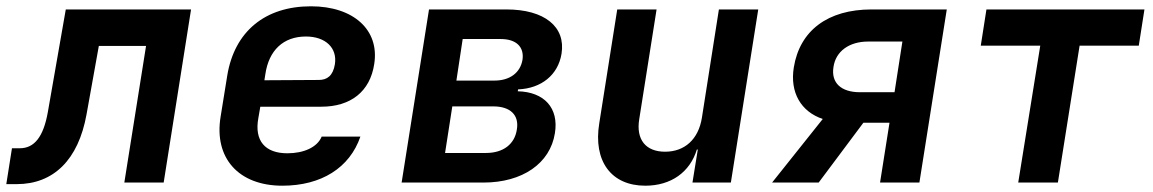

<svg xmlns="http://www.w3.org/2000/svg" viewBox="-42 -580 3662 610"><path d="M-22 5H11C128 5 207 -72 233 -217L272 -434H422L353 0H478L565 -550H167L110 -224C96 -145 67 -109 21 -109H-4Z M855 10C979 10 1069 -47 1103 -146H980C966 -112 923 -93 871 -93C801 -93 765 -132 779 -206L785 -241H979C1072 -241 1134 -289 1147 -377C1164 -485 1081 -560 946 -560C800 -560 703 -480 680 -340L659 -210C637 -78 716 10 855 10ZM798 -325 801 -344C812 -420 858 -464 930 -464C992 -464 1030 -428 1022 -376C1016 -339 997 -326 971 -326Z M1234 0H1494C1618 0 1706 -61 1721 -157C1734 -237 1687 -288 1603 -290L1604 -296C1678 -299 1731 -342 1742 -409C1756 -495 1688 -550 1567 -550H1321ZM1408 -324 1428 -456H1549C1598 -456 1624 -431 1618 -390C1611 -349 1578 -324 1529 -324ZM1372 -94 1395 -242H1525C1580 -242 1608 -214 1600 -168C1593 -122 1557 -94 1502 -94Z M2008 10C2090 10 2150 -33 2172 -105H2175L2158 0H2280L2367 -550H2242L2188 -206C2177 -137 2133 -98 2071 -98C2010 -98 1978 -136 1989 -202L2044 -550H1919L1862 -189C1842 -68 1900 10 2008 10Z M2411 0H2559L2701 -190H2784L2754 0H2879L2966 -550H2727C2588 -550 2499 -483 2480 -366C2467 -286 2503 -225 2572 -202ZM2690 -287C2630 -287 2598 -317 2606 -367C2613 -417 2656 -448 2716 -448H2825L2800 -287Z M3193 0H3319L3388 -435H3576L3594 -550H3092L3074 -435H3263Z"/></svg>

Font: JetBrains Mono
Style: Bold Italic
Weight: 558
Italic angle: -9°
Monospace: yes
Designer: Philipp Nurullin, Konstantin Bulenkov
Foundry: JetBrains
Version: Version 2.305